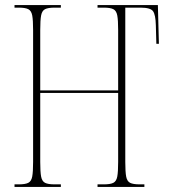

<svg xmlns="http://www.w3.org/2000/svg" viewBox="-20 -734 668 754"><path d="M37 0V-10H54Q79 -10 91 -16Q103 -22 106.5 -40.5Q110 -59 110 -98V-616Q110 -655 106.5 -673.5Q103 -692 91 -698Q79 -704 54 -704H37V-714H219V-704H194Q169 -704 157 -698Q145 -692 141.5 -673.5Q138 -655 138 -616V-379H444V-616Q444 -655 440.5 -673.5Q437 -692 425 -698Q413 -704 388 -704H363V-714H600L604 -562H594L592 -635Q591 -676 581 -690Q571 -704 532 -704H472V-98Q472 -59 475.5 -40.5Q479 -22 491 -16Q503 -10 528 -10H547V0H363V-10H388Q413 -10 425 -16Q437 -22 440.5 -40.5Q444 -59 444 -98V-369H138V-98Q138 -59 141.5 -40.5Q145 -22 157 -16Q169 -10 194 -10H219V0Z"/></svg>

Font: Noto Serif Display ExtraCondensed Thin
Style: Regular
Weight: 100
Width: 2
Designer: Monotype Design Team
Foundry: Monotype Imaging Inc.
Version: Version 2.009